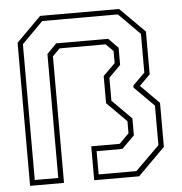

<svg xmlns="http://www.w3.org/2000/svg" viewBox="-51 -749 755 798"><g transform="rotate(-5 326.5 -350.0)"><path d="M42.5 0V-597L145.5 -700H475L578 -597V-418.5L533.5 -374L610.5 -296.5V-113L497.5 0H310V-141.5H428.5L469 -182V-232.5L387 -314.5V-428L437 -477.5V-528L406.5 -558.5H214.5L184 -528V0ZM64 -22.5H162V-539.5L202 -580.5H419L459 -539.5V-468L410 -419V-323L490.5 -242V-171.5L438 -119.5H330.5V-22.5H488L588.5 -122V-287L506.5 -369V-378L556.5 -427.5V-589L468 -678H152.5L64 -589Z"/></g></svg>

Font: Tourney Thin ExtraLight
Style: Regular
Weight: 250
Version: Version 1.015